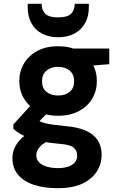

<svg xmlns="http://www.w3.org/2000/svg" viewBox="-20 -753 640 1005"><path d="M283 232Q211 232 157.5 214.5Q104 197 74.5 161.5Q45 126 45 74Q45 38 64 6.5Q83 -25 118.5 -50Q154 -75 206 -93L256 -23Q211 -9 190.5 13Q170 35 170 60Q170 82 185 97Q200 112 226 119.5Q252 127 283 127Q313 127 336 119.5Q359 112 371.5 97Q384 82 384 62Q384 36 366 20Q348 4 294 0Q243 -4 204 -12Q165 -20 135 -30.5Q105 -41 84 -53.5Q63 -66 50 -79V-102L158 -220L256 -189L128 -61L170 -130Q180 -123 190.5 -117.5Q201 -112 217 -108Q233 -104 258 -100.5Q283 -97 321 -93Q387 -88 429.5 -69Q472 -50 492 -18Q512 14 512 59Q512 104 487.5 143.5Q463 183 412.5 207.5Q362 232 283 232ZM284 -147Q221 -147 175.5 -171.5Q130 -196 105.5 -237Q81 -278 81 -329Q81 -379 105.5 -420.5Q130 -462 175.5 -486.5Q221 -511 284 -511Q347 -511 393 -486.5Q439 -462 463 -420.5Q487 -379 487 -329Q487 -278 463 -237Q439 -196 393 -171.5Q347 -147 284 -147ZM284 -253Q321 -253 344.5 -272Q368 -291 368 -328Q368 -364 344.5 -383.5Q321 -403 284 -403Q247 -403 223.5 -383.5Q200 -364 200 -328Q200 -291 223.5 -272Q247 -253 284 -253ZM366 -402 344 -499H552V-417ZM284 -558Q236 -558 200 -577Q164 -596 144.5 -631.5Q125 -667 125 -716V-733H198Q198 -700 217 -681Q236 -662 284 -662Q333 -662 352 -681Q371 -700 371 -733H445V-715Q445 -666 425 -631Q405 -596 369 -577Q333 -558 284 -558Z"/></svg>

Font: DM Sans 20pt ExtraBold
Style: Regular
Weight: 800
Version: Version 4.004;gftools[0.9.30]